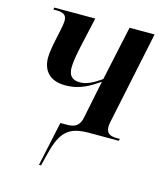

<svg xmlns="http://www.w3.org/2000/svg" viewBox="-111 -623 800 919"><g transform="rotate(15 289.0 -163.0)"><path d="M168 210H178L194 147C222 33 262 0 359 0H507L510 -10H495C466 -10 442 -17 442 -52C442 -59 443 -67 445 -77L541 -536H417L359 -266C317 -237 287 -222 254 -222C213 -222 198 -244 198 -281C198 -309 206 -350 214 -388L247 -536H44L42 -526H55C91 -526 108 -517 108 -488C108 -451 77 -353 77 -297C77 -239 108 -190 190 -190C268 -190 315 -225 356 -252L318 -66C310 -22 286 -10 248 -10H215Z"/></g></svg>

Font: Noto Serif Display SemiCondensed SemiBold
Style: Italic
Weight: 600
Width: 4
Italic angle: -12°
Designer: Monotype Design Team
Foundry: Monotype Imaging Inc.
Version: Version 2.009